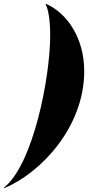

<svg xmlns="http://www.w3.org/2000/svg" viewBox="-113 -820 518 1010"><path d="M127 -797.5C143 -767.5 151 -706 151 -634C151 -412 61 47.5 -93 167.5L-91 170C102 90 330 -152 330 -445C330 -618 242 -750 129 -800Z"/></svg>

Font: Bodoni* 48pt Fatface
Style: Italic
Weight: 900
Italic angle: -13°
Version: Version 2.3